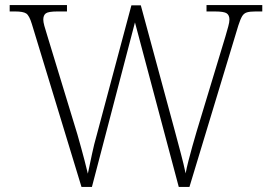

<svg xmlns="http://www.w3.org/2000/svg" viewBox="-20 -734 1067 754"><path d="M105 -640Q95 -673 83 -681Q71 -689 39 -689H18V-714H243V-689H206Q170 -689 160 -681.5Q150 -674 150 -657Q150 -648 154 -633Q158 -618 166 -593L284 -206Q293 -174 299.5 -150.5Q306 -127 312 -104Q318 -81 325 -52Q334 -94 341.5 -130Q349 -166 361 -208L496 -713H533L666 -222Q679 -173 690 -132Q701 -91 709 -53Q713 -75 720 -102Q727 -129 735 -158Q743 -187 752 -217L865 -590Q872 -614 876.5 -630.5Q881 -647 881 -657Q881 -674 870.5 -681.5Q860 -689 823 -689H791V-714H1010V-689H984Q962 -689 950 -685.5Q938 -682 931 -670.5Q924 -659 916 -634L724 0H682L510 -646L341 0H300Z"/></svg>

Font: Noto Serif Hentaigana ExtraLight
Style: Regular
Weight: 200
Designer: Kazuhiro Yamada
Foundry: nipponia
Version: Version 1.000